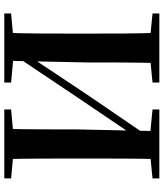

<svg xmlns="http://www.w3.org/2000/svg" viewBox="48 -829 781 917"><g transform="rotate(-90 438.5 -370.5)"><path d="M137.2 0H270.6L278.9 -393.6C278.9 -510.8 278.9 -627.1 281.6 -740.5H137.2C139.9 -625.4 139.9 -510 139.9 -393.6V-346.1C139.9 -229 139.9 -112.9 137.2 0ZM595.8 0H740.5C736.5 -115.1 736.5 -231.2 736.5 -346.1V-393.6C736.5 -510.8 736.5 -627.1 740.5 -740.5H607.1L598.8 -350.9C598.8 -229 598.8 -112.9 595.8 0ZM45.1 0H374.3V-32.6L221.3 -47.3H193.8L45.1 -32.6ZM45.1 -707.9 193.8 -694.2H221.3L374.3 -707.9V-740.5H45.1ZM502.7 0H832.7V-32.6L680.9 -47.3H654.6L502.7 -32.6ZM502.7 -707.9 654.6 -694.2H680.9L832.7 -707.9V-740.5H502.7ZM247.9 -56.2 438.2 -334.7 641 -639.4H660.5L625.2 -680.2L430.2 -388.9L236 -101.9L217.5 -102.6Z"/></g></svg>

Font: Source Han Serif CN VF
Style: Regular
Weight: 250
Designer: Ryoko NISHIZUKA 西塚涼子 (kana & ideographs); Frank Grießhammer (Latin, Greek & Cyrillic); Wenlong ZHANG 张文龙 (bopomofo); San
Foundry: Adobe
Version: Version 2.002;hotconv 1.1.0;makeotfexe 2.6.0